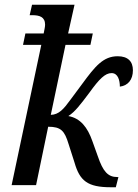

<svg xmlns="http://www.w3.org/2000/svg" viewBox="-20 -780 580 809"><path d="M447 9H468L479 -34H474C435 -34 414 -57 392 -122L369 -186C349 -243 319 -282 268 -291C296 -309 318 -338 357 -390C398 -447 423 -472 450 -472C477 -472 485 -442 485 -415C519 -419 540 -444 540 -484C540 -521 519 -543 476 -543C415 -543 381 -501 326 -426L277 -360C248 -320 228 -297 194 -296L256 -591H361L371 -639H267L294 -760H115L105 -716H116C146 -716 170 -709 170 -676C170 -665 166 -652 164 -639H87L77 -591H154L29 0H132L183 -246C237 -246 252 -229 269 -173L294 -95C316 -18 349 9 447 9Z"/></svg>

Font: Noto Serif Condensed Medium
Style: Italic
Weight: 500
Width: 3
Italic angle: -12°
Designer: Monotype Design Team
Foundry: Monotype Imaging Inc.
Version: Version 2.013